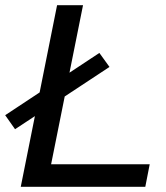

<svg xmlns="http://www.w3.org/2000/svg" viewBox="-20 -720 641 740"><path d="M60 0 200 -700H300L177 -87H557L540 0ZM38 -222 0 -276 363 -516 402 -462Z"/></svg>

Font: Montserrat Thin Medium
Style: Italic
Weight: 500
Italic angle: -11.3°
Version: Version 9.000